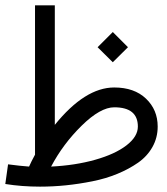

<svg xmlns="http://www.w3.org/2000/svg" viewBox="-65 -678 616 710"><path d="M295.9 -503.4 352.1 -559.6 408.2 -503.4 352.1 -447.8ZM64.5 -658.2H137.7V-216.3Q249.5 -354.5 357.4 -354.5Q431.6 -354.5 474.9 -313.2Q518.1 -272 518.1 -210Q518.1 -168.9 498.8 -134.5Q479.5 -100.1 445.6 -76.4Q411.6 -52.7 369.1 -35.2Q326.7 -17.6 276.6 -7.6Q226.6 2.4 178.7 7.3Q130.9 12.2 83 12.2Q15.6 12.2 -45.4 2.4L-35.2 -70.3Q8.8 -64.5 42.5 -62Q50.8 -81.1 64.5 -106ZM124 -62Q213.4 -66.4 286.9 -87.2Q360.4 -107.9 402.6 -140.4Q444.8 -172.9 444.8 -210Q444.8 -281.2 357.4 -281.2Q306.2 -281.2 237.1 -213.4Q168 -145.5 124 -62Z"/></svg>

Font: AzarMehrMonospaced
Style: SerifBold
Weight: 1
Designer: Amin Abedi
Version: Version 1.00